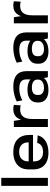

<svg xmlns="http://www.w3.org/2000/svg" viewBox="1109 -1889 789 3047"><g transform="rotate(-90 1503.5 -365.5)"><path d="M204 -740V0H77V-740Z M603 9Q520 9 460.5 -19Q401 -47 370 -100.5Q339 -154 339 -230V-310Q339 -385 372 -438.5Q405 -492 467 -520.5Q529 -549 614 -549Q746 -549 816 -481.5Q886 -414 886 -288V-236H466V-216Q466 -150 505 -113.5Q544 -77 613 -77Q674 -77 711.5 -101.5Q749 -126 759 -170L879 -162Q859 -80 786.5 -35.5Q714 9 603 9ZM466 -305H767V-316Q767 -382 727 -419Q687 -456 617 -456Q546 -456 506 -418.5Q466 -381 466 -313Z M1012 -540H1109L1126 -426Q1137 -458 1155 -483Q1203 -549 1295 -549Q1311 -549 1328 -547Q1345 -545 1362 -540L1355 -432Q1323 -440 1288 -440Q1214 -440 1176.5 -393Q1139 -346 1139 -251V0H1012Z M1596 9Q1505 9 1453 -32Q1401 -73 1401 -145V-169Q1401 -242 1453 -283Q1505 -324 1600 -324Q1700 -324 1758 -285Q1762 -281 1767 -277V-338Q1767 -399 1732 -426.5Q1697 -454 1620 -454Q1572 -454 1524.5 -441.5Q1477 -429 1435 -405L1417 -494Q1447 -510 1487 -522.5Q1527 -535 1570 -542Q1613 -549 1652 -549Q1775 -549 1836.5 -496.5Q1898 -444 1898 -338V0H1801L1789 -64Q1776 -46 1757 -33Q1699 9 1596 9ZM1632 -62Q1693 -62 1728.5 -87.5Q1764 -113 1764 -155V-168Q1764 -209 1730.5 -231.5Q1697 -254 1636 -254Q1581 -254 1550.5 -233Q1520 -212 1520 -164V-153Q1520 -109 1549.5 -85.5Q1579 -62 1632 -62Z M2211 9Q2120 9 2068 -32Q2016 -73 2016 -145V-169Q2016 -242 2068 -283Q2120 -324 2215 -324Q2315 -324 2373 -285Q2377 -281 2382 -277V-338Q2382 -399 2347 -426.5Q2312 -454 2235 -454Q2187 -454 2139.5 -441.5Q2092 -429 2050 -405L2032 -494Q2062 -510 2102 -522.5Q2142 -535 2185 -542Q2228 -549 2267 -549Q2390 -549 2451.5 -496.5Q2513 -444 2513 -338V0H2416L2404 -64Q2391 -46 2372 -33Q2314 9 2211 9ZM2247 -62Q2308 -62 2343.5 -87.5Q2379 -113 2379 -155V-168Q2379 -209 2345.5 -231.5Q2312 -254 2251 -254Q2196 -254 2165.5 -233Q2135 -212 2135 -164V-153Q2135 -109 2164.5 -85.5Q2194 -62 2247 -62Z M2657 -540H2754L2771 -426Q2782 -458 2800 -483Q2848 -549 2940 -549Q2956 -549 2973 -547Q2990 -545 3007 -540L3000 -432Q2968 -440 2933 -440Q2859 -440 2821.5 -393Q2784 -346 2784 -251V0H2657Z"/></g></svg>

Font: Pathway Extreme 8pt Thin 12pt SemiBold
Style: Regular
Weight: 600
Version: Version 1.001;gftools[0.9.26]